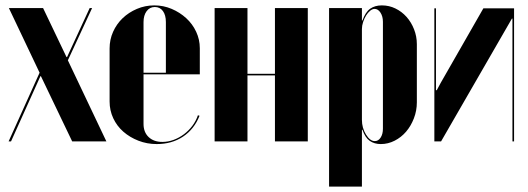

<svg xmlns="http://www.w3.org/2000/svg" viewBox="-20 -525 1960 713"><path d="M140 -495 227 -313H229L313 -495H322L232 -301L375 0H248L132 -242H130L21 0H12L127 -255L13 -495Z M387 -345Q387 -378 400 -407Q413 -436 435.5 -457.5Q458 -479 488.5 -492Q519 -505 553 -505Q587 -505 617.5 -492Q648 -479 671.5 -457.5Q695 -436 708.5 -407Q722 -378 722 -346V-249H513V-65Q513 -34 532 -16Q551 2 583 2Q604 2 624.5 -5.5Q645 -13 663 -26.5Q681 -40 694.5 -58Q708 -76 715 -97L721 -95Q701 -45 659.5 -17.5Q618 10 562 10Q526 10 494 -2.5Q462 -15 438 -36Q414 -57 400.5 -86Q387 -115 387 -148ZM596 -255V-443Q596 -469 585 -484Q574 -499 555 -499Q536 -499 524.5 -483.5Q513 -468 513 -443V-255Z M899 -495V-251H1001V-495H1123V0H1001V-245H899V0H777V-495Z M1202 -495H1324V-449H1326Q1337 -480 1354.5 -492.5Q1372 -505 1398 -505Q1425 -505 1448.5 -493.5Q1472 -482 1489.5 -462.5Q1507 -443 1517.5 -416.5Q1528 -390 1528 -361V-145Q1528 -114 1517 -85.5Q1506 -57 1488 -36Q1470 -15 1445.5 -2.5Q1421 10 1394 10Q1370 10 1353 -2Q1336 -14 1326 -43H1324V168H1202ZM1324 -80Q1324 -50 1339 -25.5Q1354 -1 1372 -1Q1385 -1 1393.5 -14Q1402 -27 1402 -47V-444Q1402 -464 1393 -478Q1384 -492 1371 -492Q1363 -492 1354.5 -485Q1346 -478 1339.5 -467.5Q1333 -457 1328.5 -443.5Q1324 -430 1324 -417Z M1889 -494V0H1883V-456H1881L1618 0H1593V-494H1599V-190H1602L1617 -218L1775 -494Z"/></svg>

Font: Moniqa Black Display
Style: Regular
Weight: 900
Designer: Rajesh Rajput
Foundry: Rajesh Rajput
Version: Version 1.000